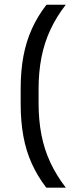

<svg xmlns="http://www.w3.org/2000/svg" viewBox="-20 -696 332 836"><path d="M148 -308V-247Q148 -172.5 160.5 -108.5Q173 -44.5 199.5 12Q226 68.5 266.5 121H181.5Q143.5 71.5 118.5 16.5Q93.5 -38.5 81.8 -102.8Q70 -167 70 -244.5V-310Q70 -387.5 82 -451.5Q94 -515.5 119 -570.8Q144 -626 182.5 -675.5H266.5Q226 -623.5 199.5 -566.8Q173 -510 160.5 -446.2Q148 -382.5 148 -308Z"/></svg>

Font: Anek Devanagari Medium
Style: Regular
Weight: 400
Version: Version 1.003